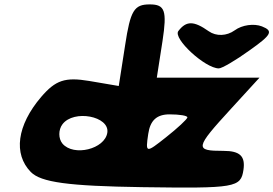

<svg xmlns="http://www.w3.org/2000/svg" viewBox="-20 -903 1243 873"><path d="M791 -762C765 -728 913 -592 975 -592C989 -592 1051 -628 1116 -675C1215 -745 1224 -762 1171 -783C1135 -797 1081 -790 1047 -765C1011 -739 963 -737 929 -761C861 -809 827 -809 791 -762ZM549 -698 520 -512 385 -535C276 -553 233 -539 167 -462C57 -333 40 -203 120 -121C166 -74 290 -57 627 -52C1051 -46 1075 -50 1087 -131C1096 -193 1071 -217 996 -217C864 -217 866 -229 1030 -408L1160 -550H693L719 -717C740 -855 730 -883 661 -883C590 -883 573 -856 549 -698ZM468 -300C457 -225 315 -190 264 -250C245 -273 245 -313 264 -338C315 -406 479 -375 468 -300ZM832 -369C831 -361 787 -320 735 -279C643 -206 641 -206 654 -294C663 -356 693 -383 751 -383C797 -383 833 -377 832 -369Z"/></svg>

Font: Hussar Skorodowane
Style: Ky
Weight: 700
Foundry: Cannot Into Space Fonts
Version: Version 0.892